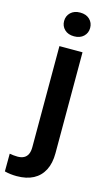

<svg xmlns="http://www.w3.org/2000/svg" viewBox="-187 -780 585 1042"><g transform="rotate(15 105.5 -259.5)"><path d="M64.5 -528.3H194.3V39.1Q194.3 95.2 174.1 134.3Q153.8 173.3 115.7 193.4Q77.6 213.4 22.5 213.4Q5.4 213.4 -11.7 211.4Q-28.8 209.5 -45.4 205.1L-44.9 105.5Q-34.2 107.4 -22.9 108.6Q-11.7 109.9 -0.5 109.9Q20.5 109.9 34.9 102.5Q49.3 95.2 56.9 79.6Q64.5 64 64.5 39.1ZM53.7 -666.5Q53.7 -695.3 73.5 -714.4Q93.3 -733.4 127 -733.4Q160.6 -733.4 180.4 -714.4Q200.2 -695.3 200.2 -666.5Q200.2 -638.2 180.4 -619.1Q160.6 -600.1 127 -600.1Q93.3 -600.1 73.5 -619.1Q53.7 -638.2 53.7 -666.5Z"/></g></svg>

Font: Roboto SemiBold
Style: Regular
Weight: 600
Designer: Christian Robertson
Foundry: Google
Version: Version 3.009; 2024